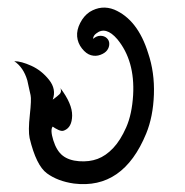

<svg xmlns="http://www.w3.org/2000/svg" viewBox="-20 -459 480 499"><path d="M213 -428Q244 -447 277 -434Q338 -408 365 -321Q382 -271 380 -213.5Q378 -156 360 -112Q300 34 172 18Q130 12 102 -8.5Q74 -29 57 -100Q53 -119 57.5 -160Q62 -201 59.5 -211.5Q57 -222 54.5 -234Q52 -246 51 -250Q41 -284 17 -300Q35 -300 61.5 -288Q88 -276 107.5 -251.5Q127 -227 117 -200Q118 -201 123 -204.5Q128 -208 134.5 -214Q141 -220 137 -230Q168 -189 167.5 -158.5Q167 -128 147 -120Q141 -117 131.5 -121.5Q122 -126 117 -130Q110 -122 118.5 -94.5Q127 -67 143 -54.5Q159 -42 185.5 -40Q212 -38 233.5 -46Q255 -54 274 -74Q293 -94 308 -128Q323 -162 326 -212Q331 -301 285 -357Q255 -392 230 -372Q222 -366 222 -358Q231 -366 241 -366Q251 -366 257.5 -360Q264 -354 264 -345Q264 -336 258.5 -328.5Q253 -321 241 -316.5Q229 -312 216.5 -315.5Q204 -319 193 -333Q182 -347 180.5 -364Q179 -381 188.5 -399.5Q198 -418 213 -428Z"/></svg>

Font: SOV_mook
Style: Book
Weight: 400
Version: Version 1.00